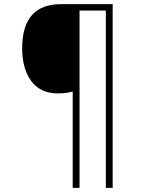

<svg xmlns="http://www.w3.org/2000/svg" viewBox="-20 -780 695 927"><path d="M524 127H491V-729H364V127H331V-338Q299 -329 260 -329Q175 -329 131 -388.5Q87 -448 87 -547Q87 -760 275 -760H524Z"/></svg>

Font: Noto Sans Bengali ExtraLight
Style: Regular
Weight: 200
Designer: Jelle Bosma - Monotype Design Team
Foundry: Monotype Imaging Inc.
Version: Version 2.003; ttfautohint (v1.8.4.7-5d5b)